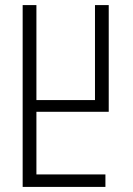

<svg xmlns="http://www.w3.org/2000/svg" viewBox="-20 -734 522 754"><path d="M69 -714V0H394V-49H123V-295H407V-714H353V-341H123V-714Z"/></svg>

Font: Noto Sans Georgian ExtraCondensed Light
Style: Regular
Weight: 300
Width: 2
Designer: Monotype Design Team, Akaki Razmadze
Foundry: Google LLC
Version: Version 2.005